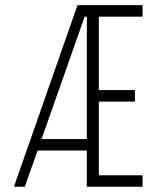

<svg xmlns="http://www.w3.org/2000/svg" viewBox="-20 -713 626 733"><path d="M33.2 0 275.9 -693.4H524.4V-649.4H357.4V-369.1H495.1V-325.2H357.4V-43.9H524.4V0H311.5V-138.2H123.5L74.7 0ZM311.5 -649.4H303.2L138.7 -182.1H311.5Z"/></svg>

Font: Cascadia Code ExtraLight
Style: Regular
Weight: 200
Monospace: yes
Designer: Aaron Bell
Foundry: Saja Typeworks
Version: Version 2407.024; ttfautohint (v1.8.4)